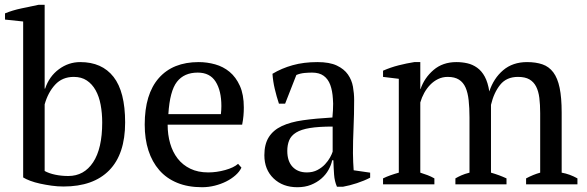

<svg xmlns="http://www.w3.org/2000/svg" viewBox="-20 -772 2456 804"><path d="M289 -450Q241 -450 211 -417.5Q181 -385 167 -335V-56Q185 -46 211 -40.5Q237 -35 266 -35Q332 -35 370 -92.5Q408 -150 408 -259Q408 -298 401.5 -333Q395 -368 380.5 -394Q366 -420 343.5 -435Q321 -450 289 -450ZM77 -682 1 -690V-716Q32 -729 70.5 -737Q109 -745 142 -752H167V-401H169Q186 -452 226.5 -482Q267 -512 316 -512Q407 -512 455.5 -450Q504 -388 504 -259Q504 -127 437.5 -59Q371 9 246 9Q221 9 196 5.5Q171 2 148 -3Q125 -8 106.5 -15Q88 -22 77 -29Z M808 -468Q751 -468 721 -429.5Q691 -391 685 -294H905Q906 -303 906.5 -311.5Q907 -320 907 -328Q907 -392 883 -430Q859 -468 808 -468ZM991 -70Q983 -53 966 -38Q949 -23 927 -12Q905 -1 879 5.5Q853 12 826 12Q767 12 722 -6.5Q677 -25 647 -59.5Q617 -94 601.5 -142Q586 -190 586 -250Q586 -378 645 -445Q704 -512 812 -512Q847 -512 881 -502.5Q915 -493 941.5 -471Q968 -449 984.5 -412.5Q1001 -376 1001 -322Q1001 -305 999.5 -287.5Q998 -270 994 -250H682Q682 -208 692.5 -171.5Q703 -135 724 -108Q745 -81 777 -65.5Q809 -50 852 -50Q887 -50 923 -60Q959 -70 977 -86Z M1265 -50Q1290 -50 1309 -60Q1328 -70 1341 -84Q1354 -98 1362 -112.5Q1370 -127 1373 -137V-242Q1315 -242 1278 -236Q1241 -230 1220 -217Q1199 -204 1191 -184.5Q1183 -165 1183 -140Q1183 -97 1205 -73.5Q1227 -50 1265 -50ZM1458 -131Q1458 -109 1459 -93Q1460 -77 1461 -59L1530 -49V-28Q1505 -15 1474.5 -5Q1444 5 1416 10H1391Q1381 -13 1379 -40.5Q1377 -68 1376 -101H1371Q1367 -81 1355.5 -60.5Q1344 -40 1325.5 -24Q1307 -8 1282 2Q1257 12 1225 12Q1164 12 1125.5 -25Q1087 -62 1087 -122Q1087 -168 1105.5 -197.5Q1124 -227 1160 -244Q1196 -261 1249 -268.5Q1302 -276 1372 -280Q1375 -311 1375 -338Q1374 -348 1374 -358Q1372 -392 1363 -416.5Q1354 -441 1335.5 -454.5Q1317 -468 1287 -468Q1273 -468 1255.5 -466.5Q1238 -465 1221 -458L1174 -338H1148Q1138 -368 1130.5 -400Q1123 -432 1121 -463Q1159 -486 1205.5 -499Q1252 -512 1309 -512Q1360 -512 1390.5 -497.5Q1421 -483 1437 -460Q1453 -437 1458 -409Q1463 -381 1463 -353Q1463 -293 1460.5 -237.5Q1458 -182 1458 -131Z M2101 0H1887V-25Q1897 -31 1911.5 -37.5Q1926 -44 1946 -49V-280Q1946 -320 1942.5 -352Q1939 -384 1929.5 -405.5Q1920 -427 1902 -438.5Q1884 -450 1855 -450Q1833 -450 1814.5 -441Q1796 -432 1781.5 -417Q1767 -402 1756.5 -383Q1746 -364 1740 -343V-49Q1756 -44 1770.5 -38.5Q1785 -33 1799 -25V0H1584V-25Q1598 -32 1615 -38Q1632 -44 1650 -49V-442L1584 -450V-476Q1616 -490 1649.5 -498.5Q1683 -507 1715 -512H1740V-399H1741Q1757 -446 1795.5 -479Q1834 -512 1891 -512Q1915 -512 1937 -507Q1959 -502 1978 -488.5Q1997 -475 2010 -451Q2023 -427 2029 -389Q2047 -444 2087 -478Q2127 -512 2187 -512Q2224 -512 2251.5 -502.5Q2279 -493 2297 -469Q2315 -445 2323.5 -404Q2332 -363 2332 -300V-49Q2366 -43 2398 -25V0H2183V-25Q2213 -41 2242 -49V-298Q2242 -334 2238.5 -362Q2235 -390 2225 -409.5Q2215 -429 2197 -439.5Q2179 -450 2149 -450Q2101 -450 2074.5 -417Q2048 -384 2036 -333V-49Q2071 -39 2101 -25Z"/></svg>

Font: PTSerif
Style: Regular
Weight: 400
Designer: A.Korolkova, O.Umpeleva, V.Yefimov
Foundry: ParaType Ltd
Version: Version 1.000W OFL; ttfautohint (v1.2) -l 8 -r 50 -G 200 -x 